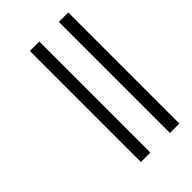

<svg xmlns="http://www.w3.org/2000/svg" viewBox="-223 -823 906 906"><g transform="rotate(-45 230.0 -370.5)"><path d="M222.2 0H159.2V-741.2H222.2ZM353 0V-741.2H416V0Z"/></g></svg>

Font: PoppinsZ Light
Style: Regular
Weight: 300
Designer: Ninad Kale (Devanagari), Jonny Pinhorn (Latin)
Foundry: Indian Type Foundry
Version: Version 3.002;FEAKit 1.0